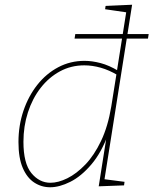

<svg xmlns="http://www.w3.org/2000/svg" viewBox="-20 -785 648 811"><path d="M192 6Q155 6 124.5 -14Q94 -34 76 -76Q58 -118 58 -185Q58 -255 79 -317Q100 -379 137.5 -426.5Q175 -474 226 -501Q277 -528 337 -528Q369 -528 405 -518.5Q441 -509 481 -485L473 -480L514 -739L520 -732L424 -746L426 -760L538 -765L420 -19L413 -29L506 -17L504 -2L397 2L432 -220L438 -221Q409 -141 366 -90.5Q323 -40 277 -17Q231 6 192 6ZM193 -13Q226 -13 264.5 -32Q303 -51 340.5 -90Q378 -129 407 -190Q436 -251 450 -335L473 -479L478 -467Q441 -489 405.5 -499Q370 -509 336 -509Q280 -509 233 -483.5Q186 -458 151.5 -413.5Q117 -369 98 -310.5Q79 -252 79 -186Q79 -95 112.5 -54Q146 -13 193 -13ZM295 -622 298 -641H608L605 -622Z"/></svg>

Font: Bitter Thin Thin
Style: Italic
Weight: 250
Italic angle: -9°
Version: Version 2.002